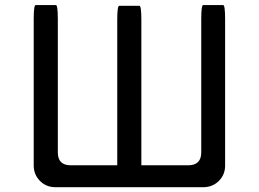

<svg xmlns="http://www.w3.org/2000/svg" viewBox="-20 -743 1040 770"><path d="M450.2 -80.1V-663.1Q450.2 -719.7 458 -719.7H539.1Q546.9 -719.7 546.9 -663.1V-80.1H734.4Q787.1 -80.1 787.1 -131.8V-666Q787.1 -722.7 794.9 -722.7H875Q882.8 -722.7 882.8 -666V-79.1Q882.8 -42 857.4 -17.1Q832 7.8 794.9 7.8H203.1Q165 7.8 140.1 -17.6Q115.2 -43 115.2 -79.1V-666Q115.2 -722.7 123 -722.7H204.1Q211.9 -722.7 211.9 -666V-131.8Q211.9 -80.1 263.7 -80.1H450.2Z"/></svg>

Font: YuPearl-Regular
Style: Regular
Weight: 400
Designer: Max Yao
Foundry: Max-Everyday
Version: Version 1.011; ttfautohint (v1.8.3)